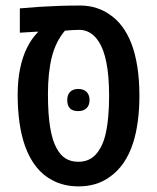

<svg xmlns="http://www.w3.org/2000/svg" viewBox="-20 -660 564 690"><path d="M262.7 9.8Q210 9.8 169.4 -11.7Q135.3 -28.8 110.4 -60.3Q85.4 -91.8 69.8 -135.7Q56.6 -173.3 50 -219.5Q43.5 -265.6 43.5 -318.8Q43.5 -370.1 52 -412.4Q60.5 -454.6 76.7 -487.5Q92.8 -520.5 115.7 -543.9L116.2 -546.4L51.3 -542.5V-629.9Q87.9 -633.3 122.3 -635.5Q156.7 -637.7 192.6 -638.9Q228.5 -640.1 268.6 -640.1Q299.3 -640.1 326.7 -631.3Q354 -622.6 376 -606.4Q399.4 -590.8 418.7 -565.2Q438 -539.6 451.7 -504.9Q465.8 -468.8 473.4 -421.4Q481 -374 481 -315.4Q481 -267.1 475.3 -224.6Q469.7 -182.1 458.5 -147Q445.3 -105.5 424.1 -74.7Q402.8 -43.9 374 -23.9Q327.6 9.8 262.7 9.8ZM261.7 -78.6Q287.6 -78.6 306.9 -90.3Q326.2 -102.1 340.3 -127.4Q352.1 -147.5 358.9 -176Q365.7 -204.6 368.9 -240Q372.1 -275.4 372.1 -314.5Q372.1 -386.7 362.3 -435.5Q352.5 -484.4 334.5 -510.7Q321.3 -531.7 303.5 -542.2Q285.6 -552.7 265.6 -552.7Q251 -552.2 238.5 -551.8Q226.1 -551.3 213.4 -549.8Q180.2 -510.7 166.3 -455.1Q152.3 -399.4 152.3 -321.8Q152.3 -249 160.4 -201.2Q168.5 -153.3 183.6 -127Q196.8 -102.1 216.1 -90.3Q235.4 -78.6 261.7 -78.6ZM260.7 -260.7Q221.7 -260.7 221.7 -300.3Q221.7 -319.8 232.2 -330.1Q242.7 -340.3 261.2 -340.3Q280.3 -340.3 291 -329.8Q301.8 -319.3 301.8 -300.3Q301.8 -281.7 291 -271.2Q280.3 -260.7 260.7 -260.7Z"/></svg>

Font: Open Sans
Style: Regular
Weight: 600
Width: 3
Foundry: Ascender Corporation
Version: Version 1.000